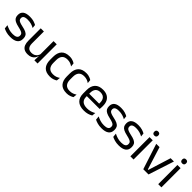

<svg xmlns="http://www.w3.org/2000/svg" viewBox="335 -2057 3454 3454"><g transform="rotate(45 2062.0 -330.0)"><path d="M218.5 11Q159.5 11 115.5 -1.8Q71.5 -14.5 42.5 -29.5L35 -104.5Q71.5 -85.5 115.2 -71.5Q159 -57.5 214.5 -57.5Q271 -57.5 299.5 -75.5Q328 -93.5 328 -129V-134.5Q328 -157.5 317.2 -172.5Q306.5 -187.5 278.5 -199Q250.5 -210.5 199 -222Q137.5 -235.5 102 -253.8Q66.5 -272 51.2 -299Q36 -326 36 -365V-369.5Q36 -433.5 80.5 -466.5Q125 -499.5 214.5 -499.5Q272 -499.5 314.2 -486.5Q356.5 -473.5 383.5 -457.5L391 -389Q358.5 -408 316.5 -420.5Q274.5 -433 222 -433Q184 -433 160.5 -425.2Q137 -417.5 126.5 -403.2Q116 -389 116 -369V-365Q116 -343 126.5 -327.8Q137 -312.5 164.2 -301.2Q191.5 -290 240 -279.5Q302.5 -267 339.2 -249.5Q376 -232 392 -205.2Q408 -178.5 408 -136.5V-128Q408 -59 360 -24Q312 11 218.5 11Z M578.5 -488V-184.5Q578.5 -146 589.2 -117.2Q600 -88.5 624.5 -72.8Q649 -57 690.5 -57Q729.5 -57 757.5 -71.2Q785.5 -85.5 803.2 -110.5Q821 -135.5 827.5 -167L842 -109.5H824.5Q817 -76.5 797 -49.2Q777 -22 743.2 -5.8Q709.5 10.5 660 10.5Q602.5 10.5 566.8 -11.2Q531 -33 514.5 -74.8Q498 -116.5 498 -175.5V-488ZM905 -488V0H824L827.5 -117L824 -122V-488Z M1225 11Q1120 11 1068.8 -45.8Q1017.5 -102.5 1017.5 -206.5V-282.5Q1017.5 -387 1069 -443.2Q1120.5 -499.5 1225 -499.5Q1256 -499.5 1281.5 -493.8Q1307 -488 1327.2 -478.8Q1347.5 -469.5 1361.5 -459.5L1368.5 -389Q1345 -407 1312.8 -419.5Q1280.5 -432 1237 -432Q1167 -432 1132.8 -393.2Q1098.5 -354.5 1098.5 -280.5V-208.5Q1098.5 -136 1132.8 -97Q1167 -58 1237 -58Q1282 -58 1314.8 -70.5Q1347.5 -83 1373 -101L1365.5 -29.5Q1343.5 -14.5 1308 -1.8Q1272.5 11 1225 11Z M1649.5 11Q1544.5 11 1493.2 -45.8Q1442 -102.5 1442 -206.5V-282.5Q1442 -387 1493.5 -443.2Q1545 -499.5 1649.5 -499.5Q1680.5 -499.5 1706 -493.8Q1731.5 -488 1751.8 -478.8Q1772 -469.5 1786 -459.5L1793 -389Q1769.5 -407 1737.2 -419.5Q1705 -432 1661.5 -432Q1591.5 -432 1557.2 -393.2Q1523 -354.5 1523 -280.5V-208.5Q1523 -136 1557.2 -97Q1591.5 -58 1661.5 -58Q1706.5 -58 1739.2 -70.5Q1772 -83 1797.5 -101L1790 -29.5Q1768 -14.5 1732.5 -1.8Q1697 11 1649.5 11Z M2091 11Q1979.5 11 1923 -43.5Q1866.5 -98 1866.5 -199.5V-286.5Q1866.5 -389.5 1919 -445.2Q1971.5 -501 2072.5 -501Q2140.5 -501 2186 -475.8Q2231.5 -450.5 2254.5 -404Q2277.5 -357.5 2277.5 -293V-275Q2277.5 -259 2276.2 -243Q2275 -227 2273 -211.5H2198.5Q2199.5 -235.5 2199.8 -257Q2200 -278.5 2200 -296.5Q2200 -341 2185.8 -371.8Q2171.5 -402.5 2143.2 -418.8Q2115 -435 2072.5 -435Q2009.5 -435 1978 -398.5Q1946.5 -362 1946.5 -294V-247.5L1947 -237.5V-191Q1947 -160.5 1956 -136Q1965 -111.5 1984.2 -93.8Q2003.5 -76 2033.2 -66.8Q2063 -57.5 2104 -57.5Q2151.5 -57.5 2192.5 -70Q2233.5 -82.5 2269.5 -104L2262 -34Q2229.5 -13.5 2186.5 -1.2Q2143.5 11 2091 11ZM1909 -211.5V-272.5H2256V-211.5Z M2539.5 11Q2480.5 11 2436.5 -1.8Q2392.5 -14.5 2363.5 -29.5L2356 -104.5Q2392.5 -85.5 2436.2 -71.5Q2480 -57.5 2535.5 -57.5Q2592 -57.5 2620.5 -75.5Q2649 -93.5 2649 -129V-134.5Q2649 -157.5 2638.2 -172.5Q2627.5 -187.5 2599.5 -199Q2571.5 -210.5 2520 -222Q2458.5 -235.5 2423 -253.8Q2387.5 -272 2372.2 -299Q2357 -326 2357 -365V-369.5Q2357 -433.5 2401.5 -466.5Q2446 -499.5 2535.5 -499.5Q2593 -499.5 2635.2 -486.5Q2677.5 -473.5 2704.5 -457.5L2712 -389Q2679.5 -408 2637.5 -420.5Q2595.5 -433 2543 -433Q2505 -433 2481.5 -425.2Q2458 -417.5 2447.5 -403.2Q2437 -389 2437 -369V-365Q2437 -343 2447.5 -327.8Q2458 -312.5 2485.2 -301.2Q2512.5 -290 2561 -279.5Q2623.5 -267 2660.2 -249.5Q2697 -232 2713 -205.2Q2729 -178.5 2729 -136.5V-128Q2729 -59 2681 -24Q2633 11 2539.5 11Z M2977.5 11Q2918.5 11 2874.5 -1.8Q2830.5 -14.5 2801.5 -29.5L2794 -104.5Q2830.5 -85.5 2874.2 -71.5Q2918 -57.5 2973.5 -57.5Q3030 -57.5 3058.5 -75.5Q3087 -93.5 3087 -129V-134.5Q3087 -157.5 3076.2 -172.5Q3065.5 -187.5 3037.5 -199Q3009.5 -210.5 2958 -222Q2896.5 -235.5 2861 -253.8Q2825.5 -272 2810.2 -299Q2795 -326 2795 -365V-369.5Q2795 -433.5 2839.5 -466.5Q2884 -499.5 2973.5 -499.5Q3031 -499.5 3073.2 -486.5Q3115.5 -473.5 3142.5 -457.5L3150 -389Q3117.5 -408 3075.5 -420.5Q3033.5 -433 2981 -433Q2943 -433 2919.5 -425.2Q2896 -417.5 2885.5 -403.2Q2875 -389 2875 -369V-365Q2875 -343 2885.5 -327.8Q2896 -312.5 2923.2 -301.2Q2950.5 -290 2999 -279.5Q3061.5 -267 3098.2 -249.5Q3135 -232 3151 -205.2Q3167 -178.5 3167 -136.5V-128Q3167 -59 3119 -24Q3071 11 2977.5 11Z M3266.5 0V-488H3347.5V0ZM3307 -568Q3282 -568 3269.8 -581.2Q3257.5 -594.5 3257.5 -617.5V-620Q3257.5 -643.5 3269.8 -656.5Q3282 -669.5 3307 -669.5Q3332 -669.5 3344.5 -656.5Q3357 -643.5 3357 -620V-617.5Q3357 -594 3344.5 -581Q3332 -568 3307 -568Z M3667.5 -55.5 3802.5 -488H3886.5L3728 0H3595L3436.5 -488H3520.5L3655.5 -55.5Z M3975 0V-488H4056V0ZM4015.5 -568Q3990.5 -568 3978.2 -581.2Q3966 -594.5 3966 -617.5V-620Q3966 -643.5 3978.2 -656.5Q3990.5 -669.5 4015.5 -669.5Q4040.5 -669.5 4053 -656.5Q4065.5 -643.5 4065.5 -620V-617.5Q4065.5 -594 4053 -581Q4040.5 -568 4015.5 -568Z"/></g></svg>

Font: Anek Tamil
Style: Regular
Weight: 400
Designer: Aadarsh Rajan (Tamil), Yesha Goshar (Latin)
Foundry: Ek Type
Version: Version 1.003